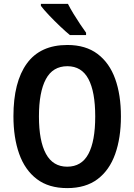

<svg xmlns="http://www.w3.org/2000/svg" viewBox="-20 -956 690 986"><path d="M601 -358Q601 -248 571.5 -165Q542 -82 481 -36Q420 10 325 10Q230 10 169 -36.5Q108 -83 78.5 -166Q49 -249 49 -359Q49 -535 118 -630Q187 -725 326 -725Q420 -725 481 -679Q542 -633 571.5 -551Q601 -469 601 -358ZM180 -358Q180 -232 216 -166Q252 -100 325 -100Q399 -100 434 -165.5Q469 -231 469 -358Q469 -485 434 -550.5Q399 -616 326 -616Q251 -616 215.5 -549.5Q180 -483 180 -358ZM329 -936Q340 -914 357 -886Q374 -858 391.5 -832Q409 -806 422 -788V-776H339Q318 -793 288.5 -821Q259 -849 231.5 -878Q204 -907 190 -926V-936Z"/></svg>

Font: Noto Sans Bengali Condensed SemiBold
Style: Regular
Weight: 600
Width: 3
Designer: Joana Ranito - Universal Thirst; Jelle Bosma - Monotype Design Team
Foundry: Universal Thirst ehf.
Version: Version 3.000; ttfautohint (v1.8.4.7-5d5b)